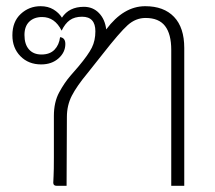

<svg xmlns="http://www.w3.org/2000/svg" viewBox="-20 -600 695 620"><path d="M575 -445V0H533V-439Q533 -490 513 -516Q493 -542 450 -542Q418 -542 392 -518.5Q366 -495 312 -426Q268 -370 262 -363Q228 -322 212 -291Q196 -260 196 -222L195 0H163Q152 0 152 -10Q152 -14 153 -31.5Q154 -49 154 -91V-226Q154 -270 171 -301.5Q188 -333 208 -356Q228 -379 234 -386Q265 -423 276.5 -446Q288 -469 288 -499Q288 -546 245 -546Q221 -546 205.5 -535Q190 -524 179 -501Q157 -545 116 -545Q90 -545 74.5 -530Q59 -515 59 -487Q59 -457 73.5 -440.5Q88 -424 114 -424Q141 -424 156 -439.5Q171 -455 174 -480Q191 -478 191 -458Q191 -431 169 -411.5Q147 -392 113 -392Q72 -392 46 -418.5Q20 -445 20 -486Q20 -530 47 -555Q74 -580 111 -580Q135 -580 152.5 -569.5Q170 -559 180 -543Q203 -578 251 -578Q280 -578 299.5 -558Q319 -538 323 -505Q379 -580 449 -580Q509 -580 542 -545.5Q575 -511 575 -445Z"/></svg>

Font: Krub ExtraLight
Style: Regular
Weight: 275
Designer: Ekaluck Peanpanawate
Foundry: Cadson Demak Co.,Ltd.
Version: Version 1.000; ttfautohint (v1.6)